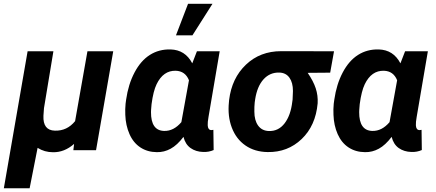

<svg xmlns="http://www.w3.org/2000/svg" viewBox="-41 -802 2325 1025"><path d="M244.1 -528.3 193.8 -224.6 190.9 -184.1Q187.5 -106 252 -104.5Q316.9 -102.5 359.9 -155.3L425.8 -528.3H563.5L471.7 0H350.6L354.5 -33.7Q302.7 11.7 242.2 10.7Q196.8 10.7 159.7 -12.7L117.2 203.1H-20.5L106.4 -528.3Z M1131.8 -528.3 1072.3 -178.7Q1066.9 -148.4 1067.9 -133.3Q1068.8 -108.4 1086.9 -107.4Q1088.9 -106.9 1098.1 -108.9L1099.6 -1Q1074.2 10.3 1044.4 9.3Q1004.4 8.3 976.3 -11.7Q948.2 -31.7 938.5 -71.3Q905.3 -27.3 870.1 -8.1Q835 11.2 795.9 10.3Q746.1 9.8 708.5 -14.9Q670.9 -39.6 650.4 -85.9Q629.9 -132.3 627.9 -189Q626.5 -219.2 629.4 -248.5L632.3 -270Q644 -352.1 677.2 -415Q710.4 -478 759 -508.8Q807.6 -539.6 869.1 -538.1Q947.8 -536.1 985.4 -463.9L1010.3 -528.3ZM768.1 -246.1 765.6 -216.3 765.1 -203.6Q764.6 -105 835 -103Q886.2 -101.6 927.2 -149.9L967.8 -373.5Q948.2 -422.4 897.5 -424.3Q830.6 -426.3 794.9 -352.1Q777.3 -315.9 768.1 -246.1ZM962.9 -781.7H1093.3L986.3 -613.3H898.4Z M1721.7 -414.1 1601.6 -413.1Q1631.8 -369.1 1644.5 -330.6Q1657.2 -292 1654.8 -250.5Q1644 -130.9 1569.3 -59.6Q1494.6 11.7 1387.7 9.8Q1318.8 8.8 1269.3 -25.4Q1219.7 -59.6 1196.5 -120.8Q1173.3 -182.1 1181.2 -257.3L1182.1 -268.1Q1196.3 -384.8 1272 -456.8Q1347.7 -528.8 1460 -528.8L1742.2 -528.3ZM1318.8 -255.4Q1316.4 -232.4 1316.9 -206.1Q1316.9 -159.2 1337.2 -131.3Q1357.4 -103.5 1395 -102.5Q1445.8 -101.1 1478.5 -143.8Q1511.2 -186.5 1519.5 -259.8L1521 -270L1522.9 -316.4Q1522.9 -360.8 1504.2 -387.2Q1485.4 -413.6 1450.2 -414.6Q1399.9 -416 1366 -378.7Q1332 -341.3 1321.3 -272.5Z M2243.2 -528.3 2183.6 -178.7Q2178.2 -148.4 2179.2 -133.3Q2180.2 -108.4 2198.2 -107.4Q2200.2 -106.9 2209.5 -108.9L2210.9 -1Q2185.5 10.3 2155.8 9.3Q2115.7 8.3 2087.6 -11.7Q2059.6 -31.7 2049.8 -71.3Q2016.6 -27.3 1981.4 -8.1Q1946.3 11.2 1907.2 10.3Q1857.4 9.8 1819.8 -14.9Q1782.2 -39.6 1761.7 -85.9Q1741.2 -132.3 1739.3 -189Q1737.8 -219.2 1740.7 -248.5L1743.7 -270Q1755.4 -352.1 1788.6 -415Q1821.8 -478 1870.4 -508.8Q1918.9 -539.6 1980.5 -538.1Q2059.1 -536.1 2096.7 -463.9L2121.6 -528.3ZM1879.4 -246.1 1877 -216.3 1876.5 -203.6Q1876 -105 1946.3 -103Q1997.6 -101.6 2038.6 -149.9L2079.1 -373.5Q2059.6 -422.4 2008.8 -424.3Q1941.9 -426.3 1906.2 -352.1Q1888.7 -315.9 1879.4 -246.1Z"/></svg>

Font: RobotoInd
Style: Bold Italic
Weight: 700
Italic angle: -12°
Designer: Google
Version: Version 2.001150; 2014